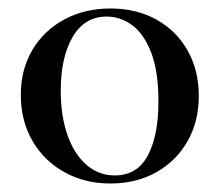

<svg xmlns="http://www.w3.org/2000/svg" viewBox="-20 -419 517 452"><path d="M240 13Q179 13 131 -14Q83 -41 56 -88Q29 -135 29 -196Q29 -255 56 -301Q83 -347 131 -373Q179 -399 240 -399Q302 -399 349 -372.5Q396 -346 422 -299.5Q448 -253 448 -193Q448 -133 421.5 -86.5Q395 -40 348 -13.5Q301 13 240 13ZM250 -6Q303 -6 328 -53Q353 -100 353 -180Q353 -251 336 -295Q319 -339 291.5 -359.5Q264 -380 231 -380Q179 -380 151 -332Q123 -284 123 -205Q123 -147 138.5 -102Q154 -57 183 -31.5Q212 -6 250 -6Z"/></svg>

Font: Cormorant Light SemiBold
Style: Regular
Weight: 600
Version: Version 4.000